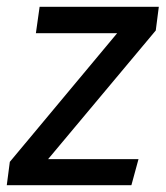

<svg xmlns="http://www.w3.org/2000/svg" viewBox="-33 -547 489 567"><path d="M427 -457 109 -77H376L355 0H-13L-4 -69L313 -449H73L84 -527H436Z"/></svg>

Font: Fira Sans
Style: Italic
Weight: 400
Italic angle: -8°
Designer: bBox Type GmbH & Carrois Corporate GbR & Edenspiekermann AG
Foundry: bBox Type GmbH & Carrois Corporate GbR & Edenspiekermann AG
Version: Version 4.301